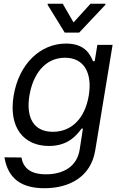

<svg xmlns="http://www.w3.org/2000/svg" viewBox="-20 -784 649 1020"><path d="M215.9 215.9C348 215.9 462.4 156.2 485.8 15.6L578.1 -545.5H497.2L483 -458.8H474.4C460.9 -487.2 437.5 -552.6 331 -552.6C193.2 -552.6 80.3 -443.2 52.6 -276.3C24.1 -105.1 107.2 -8.5 240.1 -8.5C346.6 -8.5 390.6 -71 413.4 -100.9H420.5L403.4 9.9C389.2 102.3 314.6 142 224.4 142C134.2 142 103 102.3 93.8 52.6L3.6 51.8C22.7 166.9 95.9 215.9 215.9 215.9ZM136.4 -277C154.8 -387.8 218 -477.3 325.3 -477.3C427.6 -477.3 470.9 -394.9 451.7 -277C431.8 -156.2 361.5 -83.8 260.7 -83.8C154.1 -83.8 117.9 -165.5 136.4 -277ZM233 -758.5 323.9 -610.8H400.6L539.8 -758.5L540.5 -764.2H460.9L370.7 -664.8L313.2 -764.2H233.7Z"/></svg>

Font: Magic Ui Pro
Style: Italic
Weight: 400
Italic angle: -9.39999°
Designer: Stefan Endress, Andreas Faust
Version: Version 1.000;FEAKit 1.0